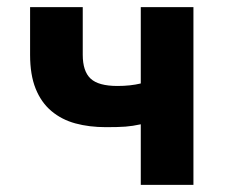

<svg xmlns="http://www.w3.org/2000/svg" viewBox="-20 -516 640 536"><path d="M373 0V-169Q350 -164 330.5 -162.5Q311 -161 276 -161Q229 -161 190.5 -171.5Q152 -182 123.5 -206Q95 -230 79.5 -268.5Q64 -307 64 -363V-496H211V-363Q211 -317 233 -296.5Q255 -276 308 -276Q344 -276 373 -283V-496H520V0Z"/></svg>

Font: Source Code Pro
Style: Bold
Weight: 700
Monospace: yes
Designer: Paul D. Hunt, Teo Tuominen
Foundry: Adobe Systems Incorporated
Version: Version 2.030;PS 1.000;hotconv 16.6.51;makeotf.lib2.5.65220